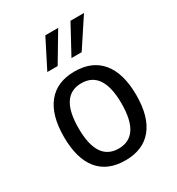

<svg xmlns="http://www.w3.org/2000/svg" viewBox="-195 -939 991 1075"><g transform="rotate(-30 301.0 -401.5)"><path d="M261.2 -816.9H344.2L234.9 -633.3H168ZM423.8 -816.9H511.2L390.1 -633.3H324.2ZM300.8 14.2Q186 14.2 126.5 -58.8Q66.9 -131.8 66.9 -272.5Q66.9 -412.1 127 -486.1Q187 -560.1 300.8 -560.1Q414.6 -560.1 474.9 -486.1Q535.2 -412.1 535.2 -272.5Q535.2 -132.8 475.1 -59.3Q415 14.2 300.8 14.2ZM300.8 -62Q439.9 -62 439.9 -272.9Q439.9 -483.9 300.8 -483.9Q162.1 -483.9 162.1 -272.9Q162.1 -62 300.8 -62Z"/></g></svg>

Font: Vazir Code Hack
Style: Code-Hack
Weight: 400
Foundry: DejaVu fonts team - Redesigned by Saber Rastikerdar
Version: Version 1.1.2